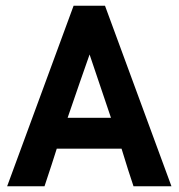

<svg xmlns="http://www.w3.org/2000/svg" viewBox="-20 -653 626 673"><path d="M238 -633H348L581 0H448Q431 -50 406 -132H179Q165 -87 136 0H5ZM294 -462Q266 -383 217 -240H369Q322 -378 294 -462Z"/></svg>

Font: Tajawal
Style: Bold
Weight: 700
Designer: Boutros Fonts
Foundry: Created by Boutros International 2017
Version: Version 1.700